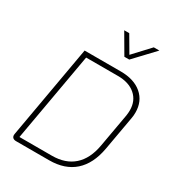

<svg xmlns="http://www.w3.org/2000/svg" viewBox="-216 -1062 1092 1192"><g transform="rotate(30 330.0 -466.0)"><path d="M53 -27Q53 -33 54 -36L171 -700H430Q526 -700 581.5 -652.5Q637 -605 637 -524Q637 -501 633 -481L590 -239Q569 -121 501 -60.5Q433 0 321 0H84Q69 0 61 -7Q53 -14 53 -27ZM321 -33Q418 -33 477 -85.5Q536 -138 554 -239L597 -481Q600 -501 600 -519Q600 -587 554 -627Q508 -667 429 -667H201L89 -33ZM321 -932H357L425 -816L533 -932H573L439 -790H404Z"/></g></svg>

Font: Bai Jamjuree ExtraLight
Style: Italic
Weight: 275
Italic angle: -10°
Version: Version 1.000; ttfautohint (v1.6)